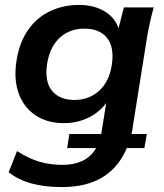

<svg xmlns="http://www.w3.org/2000/svg" viewBox="-20 -535 663 778"><path d="M231 223Q161 223 108 208.5Q55 194 15 163L49 77Q75 94 104 107Q133 120 165.5 126.5Q198 133 231 133Q339 133 375 54L382 65H252L261 8H405L386 30Q388 23 389 16.5Q390 10 391 3L415 -146H427Q403 -95 352 -65.5Q301 -36 239 -36Q171 -36 123.5 -68Q76 -100 55.5 -157Q35 -214 47 -290Q59 -364 94 -414Q129 -464 182.5 -489.5Q236 -515 300 -515Q365 -515 409.5 -485.5Q454 -456 465 -404L457 -408L482 -505H603Q594 -474 587 -442Q580 -410 575 -379L518 -21Q517 -11 514.5 -0.5Q512 10 510 20L499 8H575L565 65H481L499 52Q468 136 401.5 179.5Q335 223 231 223ZM282 -130Q341 -130 382 -167.5Q423 -205 433 -272Q444 -343 414 -381Q384 -419 322 -419Q262 -419 222 -382Q182 -345 171 -277Q160 -205 190.5 -167.5Q221 -130 282 -130Z"/></svg>

Font: Mulish ExtraLight
Style: Italic
Weight: 200
Italic angle: -9°
Designer: Vernon Adams
Foundry: Vernon Adams
Version: Version 3.603